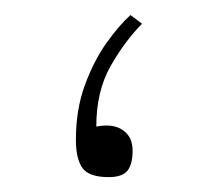

<svg xmlns="http://www.w3.org/2000/svg" viewBox="-20 -238 282 258"><path d="M170.9 -206.1Q148.4 -183.6 128.9 -149.7Q109.4 -115.7 109.4 -67.9Q131.8 -72.3 145 -63.2Q158.2 -54.2 158.2 -35.6Q158.2 -17.6 151.4 -8.8Q144.5 0 126 0Q99.6 0 90.8 -12.2Q82 -24.4 82 -50.3Q82 -90.8 94 -123.5Q106 -156.2 123 -180.2Q140.1 -204.1 155.3 -217.8Z"/></svg>

Font: Vazirmatn RD Thin
Style: Regular
Weight: 100
Designer: Saber Rastikerdar
Foundry: Saber Rastikerdar
Version: Version 32.102